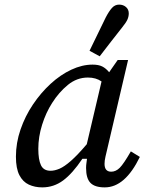

<svg xmlns="http://www.w3.org/2000/svg" viewBox="-20 -800 626 832"><path d="M146 -155Q146 -108 157.5 -84Q169 -60 199 -60Q217 -60 238 -69Q259 -78 287.5 -103Q316 -128 356 -175L420 -447Q396 -464 361 -464Q313 -464 274 -432Q235 -400 206 -354Q179 -312 162.5 -259.5Q146 -207 146 -155ZM434 12Q391 12 372 -7.5Q353 -27 353 -72Q353 -83 354.5 -93Q356 -103 357 -112H337Q294 -48 253.5 -18Q213 12 163 12Q131 12 105 0Q79 -12 64 -41Q49 -70 49 -121Q49 -181 69 -239Q89 -297 123 -347.5Q157 -398 199.5 -437Q242 -476 289 -498Q336 -520 381 -520Q407 -520 423 -512Q439 -504 453 -487L490 -540H535L448 -168Q441 -138 437 -121Q433 -104 433 -90Q433 -56 462 -56Q482 -56 499 -73Q516 -90 547 -144L586 -120Q522 12 434 12ZM368 -580Q385 -616 403 -652Q421 -688 438 -724Q452 -751 465 -765.5Q478 -780 496 -780Q514 -780 526 -769.5Q538 -759 538 -742Q538 -729 532.5 -716Q527 -703 510 -682Q485 -651 461 -619.5Q437 -588 412 -556Z"/></svg>

Font: Source Serif 4 Caption
Style: Italic
Weight: 400
Italic angle: -12°
Designer: Frank Grießhammer
Foundry: Adobe Systems Incorporated
Version: Version 4.004;hotconv 1.0.117;makeotfexe 2.5.65602